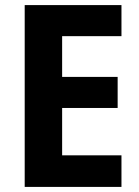

<svg xmlns="http://www.w3.org/2000/svg" viewBox="-20 -734 546 754"><path d="M457 0V-124H224V-310H442V-432H224V-592H457V-714H77V0Z"/></svg>

Font: Noto Sans Khmer SemiCondensed
Style: Bold
Weight: 700
Width: 4
Designer: Danh Hong and the Monotype Design Team
Foundry: Monotype Imaging Inc.
Version: Version 2.004